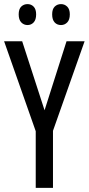

<svg xmlns="http://www.w3.org/2000/svg" viewBox="-20 -915 432 935"><path d="M197 -378 304 -714H392L238 -278V0H154V-276L0 -714H88ZM71 -845Q71 -871 83.5 -883Q96 -895 114 -895Q132 -895 144 -882.5Q156 -870 156 -845Q156 -819 144 -806Q132 -793 114 -793Q96 -793 83.5 -806Q71 -819 71 -845ZM234 -845Q234 -871 246.5 -883Q259 -895 277 -895Q295 -895 307.5 -882.5Q320 -870 320 -845Q320 -819 307.5 -806Q295 -793 277 -793Q258 -793 246 -806Q234 -819 234 -845Z"/></svg>

Font: Noto Sans Thai ExtraCondensed
Style: Regular
Weight: 400
Width: 2
Designer: Monotype Design Team
Foundry: Monotype Imaging Inc.
Version: Version 2.002